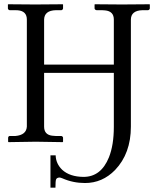

<svg xmlns="http://www.w3.org/2000/svg" viewBox="-20 -666 753 901"><path d="M514.2 -70.8V-324.2H187V-71.8Q187 -34.2 224.1 -29.3Q232.4 -28.3 242.2 -27.8H268.1Q274.9 -25.9 275.9 -20V-1L273.9 1Q272.9 1 147.9 -1L20 1L18.1 -1V-20Q19.5 -26.9 24.9 -27.8H51.8Q103.5 -32.2 106 -71.8V-574.2Q106 -613.8 64 -617.7Q57.6 -618.2 51.8 -618.2H24.9Q18.1 -620.1 17.1 -626V-645L19 -646Q20 -646 145 -645L273.9 -646L275.9 -645V-626Q273.9 -619.1 268.1 -618.2H242.2Q188 -616.7 187 -574.2V-362.8H514.2V-574.2Q514.2 -613.3 473.1 -617.2Q466.3 -617.7 459 -618.2H433.1Q425.3 -619.6 423.8 -626V-645L425.8 -646Q426.8 -646 551.8 -645L681.2 -646L683.1 -645V-626Q681.2 -619.1 674.8 -618.2H648.9Q594.7 -616.7 594.2 -574.2V-71.8Q594.2 54.2 520 131.8Q460.4 192.9 378.9 192.9Q322.8 192.9 272.9 170.9Q264.2 167.5 259.8 167Q246.6 167.5 243.2 175.8Q240.2 183.1 240.2 214.8H216.8V63H241.2Q242.2 102.1 272 130.9Q307.6 163.6 372.1 164.1Q454.1 164.1 491.2 72.3Q514.2 14.6 514.2 -70.8Z"/></svg>

Font: Linux Libertine Display O
Style: Regular
Weight: 400
Designer: Philipp H. Poll
Foundry: Philipp H. Poll
Version: Version 5.0.9